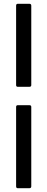

<svg xmlns="http://www.w3.org/2000/svg" viewBox="-20 -829 250 1013"><path d="M74 -371Q65 -371 65 -380V-799Q65 -809 74 -809H135Q145 -809 145 -799V-380Q145 -371 135 -371ZM74 164Q65 164 65 154V-265Q65 -274 74 -274H135Q145 -274 145 -265V154Q145 164 135 164Z"/></svg>

Font: Sofia Sans Condensed Medium
Style: Regular
Weight: 500
Designer: Botio Nikoltchev, Ani Petrova
Foundry: lettersoup
Version: Version 4.101; ttfautohint (v1.8.4.7-5d5b)